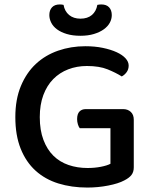

<svg xmlns="http://www.w3.org/2000/svg" viewBox="-20 -830 686 864"><path d="M582 -77Q582 -56 571.5 -42.5Q561 -29 539 -18Q513 -4 467 5Q421 14 373 14Q302 14 242.5 -4.5Q183 -23 140 -62Q97 -101 73 -161Q49 -221 49 -303Q49 -383 74 -443Q99 -503 141.5 -542.5Q184 -582 241.5 -602Q299 -622 364 -622Q407 -622 443 -614.5Q479 -607 505 -595Q531 -583 545 -567.5Q559 -552 559 -535Q559 -518 550 -505.5Q541 -493 528 -486Q501 -503 464 -518Q427 -533 371 -533Q326 -533 287 -518Q248 -503 219.5 -474Q191 -445 175 -402Q159 -359 159 -303Q159 -244 175.5 -200.5Q192 -157 220.5 -129Q249 -101 288.5 -87.5Q328 -74 374 -74Q406 -74 434 -79.5Q462 -85 477 -93V-253H339Q334 -259 330.5 -270.5Q327 -282 327 -294Q327 -317 337.5 -328Q348 -339 366 -339H534Q555 -339 568.5 -326.5Q582 -314 582 -291ZM418 -808Q423 -809 427 -809.5Q431 -810 436 -810Q459 -810 471 -797Q483 -784 483 -762Q483 -744 474 -727.5Q465 -711 447 -698Q429 -685 402.5 -677Q376 -669 342 -669Q307 -669 280.5 -677Q254 -685 236.5 -698Q219 -711 210.5 -728Q202 -745 202 -762Q202 -784 214 -797Q226 -810 249 -810Q254 -810 258 -809.5Q262 -809 266 -808Q271 -779 291 -762.5Q311 -746 342 -746Q374 -746 393.5 -762.5Q413 -779 418 -808Z"/></svg>

Font: Baloo 2 Latin Medium
Style: Regular
Weight: 500
Designer: Sarang Kulkarni and Ek Type
Foundry: Ek Type
Version: Version 1.001